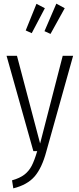

<svg xmlns="http://www.w3.org/2000/svg" viewBox="-20 -829 436 1053"><path d="M234 2Q210 92 170 138.5Q130 185 53 204L46 160Q89 148 114 128.5Q139 109 154 80Q169 51 184 0H163L16 -523H73L200 -42L324 -523H381ZM289 -809 335 -784 257 -643 224 -658ZM180 -808 226 -784 154 -647 121 -662Z"/></svg>

Font: Fira Sans Extra Condensed Light
Style: Regular
Weight: 300
Width: 1
Designer: Carrois Corporate & Edenspiekermann AG
Foundry: Carrois Corporate GbR & Edenspiekermann AG
Version: Version 4.203